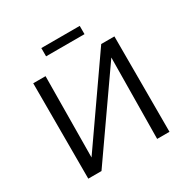

<svg xmlns="http://www.w3.org/2000/svg" viewBox="-180 -982 1131 1147"><g transform="rotate(-30 386.0 -408.0)"><path d="M518 -816V-759H253V-816ZM666 -658V0H581L587 -558L197 0H106V-658H191L186 -100L575 -658Z"/></g></svg>

Font: EauTestText Medium
Style: Regular
Weight: 500
Designer: Christian Thalmann (Catharsis Fonts)
Version: Version 0.001;PS 000.001;hotconv 1.0.88;makeotf.lib2.5.64775